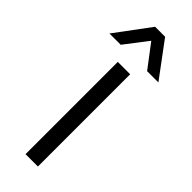

<svg xmlns="http://www.w3.org/2000/svg" viewBox="-256 -726 746 746"><g transform="rotate(45 116.5 -353.0)"><path d="M83 -507H151V0H83ZM89 -706H144L251 -562H189L117 -657L44 -562H-18Z"/></g></svg>

Font: D-DIN
Style: Regular
Weight: 400
Designer: Charles Nix
Foundry: Datto Inc.
Version: Version 1.00